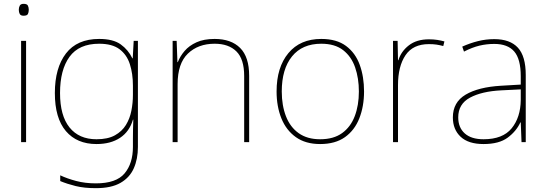

<svg xmlns="http://www.w3.org/2000/svg" viewBox="-20 -741 2844 1001"><path d="M103 -721Q121 -721 125.5 -711.5Q130 -702 130 -690Q130 -677 125.5 -668Q121 -659 103 -659Q88 -659 83 -668Q78 -677 78 -690Q78 -702 83 -711.5Q88 -721 103 -721ZM116 -528V0H90V-528Z M497 -538Q570 -538 609.5 -509.5Q649 -481 670 -437H672L677 -528H699V25Q699 88 677.5 136.5Q656 185 608 212.5Q560 240 480 240Q419 240 374.5 229Q330 218 294 203V173Q330 190 377 202.5Q424 215 480 215Q586 215 629.5 163Q673 111 673 25V-17Q673 -46 673.5 -67Q674 -88 675 -117H673Q655 -55 606 -22.5Q557 10 483 10Q381 10 323.5 -57.5Q266 -125 266 -256Q266 -387 324 -462.5Q382 -538 497 -538ZM497 -513Q392 -513 342.5 -445Q293 -377 293 -256Q293 -138 342.5 -76.5Q392 -15 483 -15Q542 -15 579 -35.5Q616 -56 636.5 -89.5Q657 -123 665 -164Q673 -205 673 -246V-294Q673 -357 657 -406.5Q641 -456 603 -484.5Q565 -513 497 -513Z M1099 -538Q1185 -538 1232 -491Q1279 -444 1279 -346V0H1253V-345Q1253 -433 1212.5 -473Q1172 -513 1099 -513Q1013 -513 959.5 -461.5Q906 -410 906 -302V0H880V-528H901L905 -417H907Q919 -448 942.5 -475.5Q966 -503 1004.5 -520.5Q1043 -538 1099 -538Z M1878 -264Q1878 -187 1853.5 -124.5Q1829 -62 1778.5 -26Q1728 10 1649 10Q1573 10 1522.5 -26Q1472 -62 1447 -124Q1422 -186 1422 -264Q1422 -390 1483.5 -464Q1545 -538 1655 -538Q1735 -538 1784 -501.5Q1833 -465 1855.5 -403Q1878 -341 1878 -264ZM1449 -264Q1449 -191 1471 -134.5Q1493 -78 1537.5 -46.5Q1582 -15 1649 -15Q1719 -15 1763.5 -47Q1808 -79 1829.5 -135.5Q1851 -192 1851 -264Q1851 -333 1831.5 -389.5Q1812 -446 1769 -479.5Q1726 -513 1655 -513Q1556 -513 1502.5 -447Q1449 -381 1449 -264Z M2216 -536Q2240 -536 2259.5 -533Q2279 -530 2297 -525L2291 -501Q2272 -506 2255.5 -508.5Q2239 -511 2216 -511Q2133 -511 2094 -453Q2055 -395 2055 -297V0H2029V-528H2053L2055 -427H2057Q2071 -473 2111.5 -504.5Q2152 -536 2216 -536Z M2557 -537Q2639 -537 2680 -492.5Q2721 -448 2721 -350V0H2699L2695 -103H2693Q2672 -57 2627 -23.5Q2582 10 2501 10Q2422 10 2381.5 -28Q2341 -66 2341 -129Q2341 -208 2407.5 -247.5Q2474 -287 2592 -294L2695 -300V-343Q2695 -433 2661 -472.5Q2627 -512 2557 -512Q2517 -512 2479.5 -503Q2442 -494 2399 -472L2390 -498Q2430 -516 2471.5 -526.5Q2513 -537 2557 -537ZM2594 -270Q2492 -265 2430.5 -232Q2369 -199 2369 -129Q2369 -76 2403 -45.5Q2437 -15 2501 -15Q2601 -15 2647.5 -72Q2694 -129 2695 -220V-275Z"/></svg>

Font: Noto Sans Lao Looped Thin
Style: Regular
Weight: 100
Designer: Mark Frömberg, Ben Mitchell
Foundry: The Fontpad Ltd
Version: Version 1.002; ttfautohint (v1.8.4.7-5d5b)